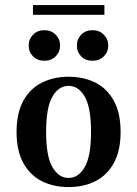

<svg xmlns="http://www.w3.org/2000/svg" viewBox="-20 -734 546 765"><path d="M253.2 11.3Q192.7 11.3 146 -12.5Q99.2 -36.3 72.6 -85.1Q46 -133.9 46 -208.1Q46 -283.1 72.6 -331.9Q99.2 -380.6 146.4 -404.4Q193.5 -428.2 253.2 -428.2Q314.5 -428.2 360.9 -404.4Q407.3 -380.6 433.9 -331.9Q460.5 -283.1 460.5 -208.1Q460.5 -133.9 433.9 -85.1Q407.3 -36.3 360.9 -12.5Q314.5 11.3 253.2 11.3ZM253.2 -25Q292.7 -25 317.7 -68.5Q342.7 -112.1 342.7 -208.1Q342.7 -305.6 317.7 -348.8Q292.7 -391.9 253.2 -391.9Q213.7 -391.9 188.7 -348.8Q163.7 -305.6 163.7 -208.1Q163.7 -112.1 188.7 -68.5Q213.7 -25 253.2 -25ZM348.4 -491.9Q321 -491.9 303.6 -509.3Q286.3 -526.6 286.3 -552.4Q286.3 -578.2 303.6 -596Q321 -613.7 348.4 -613.7Q375.8 -613.7 393.5 -596Q411.3 -578.2 411.3 -552.4Q411.3 -526.6 393.5 -509.3Q375.8 -491.9 348.4 -491.9ZM157.3 -491.9Q129 -491.9 111.7 -509.3Q94.4 -526.6 94.4 -552.4Q94.4 -578.2 111.7 -596Q129 -613.7 157.3 -613.7Q183.9 -613.7 201.6 -596Q219.4 -578.2 219.4 -552.4Q219.4 -526.6 201.6 -509.3Q183.9 -491.9 157.3 -491.9ZM111.3 -675V-713.7H396V-675Z"/></svg>

Font: Playfair 9pt
Style: Bold
Weight: 700
Designer: Claus Eggers Sørensen
Foundry: Claus Eggers Sørensen
Version: Version 2.203